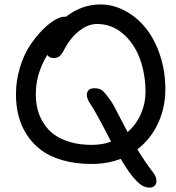

<svg xmlns="http://www.w3.org/2000/svg" viewBox="-20 -729 792 864"><path d="M392.1 8.8Q319.3 8.8 261.2 -8.1Q203.1 -24.9 164.6 -54Q126 -83 100.1 -123.5Q74.2 -164.1 63 -209Q51.8 -253.9 51.8 -305.2Q51.8 -365.7 69.1 -423.1Q86.4 -480.5 112.5 -520.8Q138.7 -561 168.9 -592Q199.2 -623 225.6 -638.4Q252 -653.8 269 -653.8H276.9Q348.6 -709 431.2 -709Q490.2 -709 543.9 -679.9Q597.7 -650.9 637.5 -600.6Q677.2 -550.3 700.7 -479Q724.1 -407.7 724.1 -327.1Q724.1 -245.1 691.4 -174.3Q658.7 -103.5 598.1 -57.1Q634.8 2.9 666 43Q681.6 62 683.6 79.1Q685.5 96.2 677 105.7Q668.5 115.2 654.8 115.2Q636.7 115.2 622.1 107.4Q607.4 99.6 585.9 76.2Q560.1 47.9 522.9 -14.2Q463.9 8.8 392.1 8.8ZM141.1 -305.2Q141.1 -268.6 149.4 -235.8Q157.7 -203.1 176.8 -173.6Q195.8 -144 224.4 -123Q252.9 -102.1 295.9 -89.6Q338.9 -77.1 392.1 -77.1Q441.4 -77.1 480 -91.8Q409.2 -228.5 388.2 -258.8Q366.7 -289.1 371.8 -310.5Q377 -332 404.8 -332Q428.7 -332 441.7 -320.8Q454.6 -309.6 479 -274.9Q486.3 -264.6 496.8 -244.6Q507.3 -224.6 524.2 -191.7Q541 -158.7 554.2 -134.8Q592.8 -168 613.8 -215.8Q634.8 -263.7 634.8 -314.9Q634.8 -394.5 609.9 -463.4Q585 -532.2 534.2 -576.7Q483.4 -621.1 416 -621.1Q377 -621.1 336.9 -590.3Q296.9 -559.6 269 -505.9Q257.3 -483.4 247.3 -475.6Q237.3 -467.8 222.2 -467.8Q201.2 -467.8 192.9 -481.9Q141.1 -397.5 141.1 -305.2Z"/></svg>

Font: Shantell Sans Irregular
Style: Regular
Weight: 400
Designer: Stephen Nixon, Anya Danilova, Shantell Martin
Foundry: Arrow Type
Version: Version 1.006;[9816181b4]